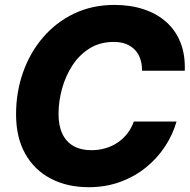

<svg xmlns="http://www.w3.org/2000/svg" viewBox="-20 -758 780 788"><path d="M344.2 10.3Q255.9 10.3 188.5 -24.9Q121.1 -60.1 83.5 -127Q45.9 -193.8 45.9 -289.1Q45.9 -378.9 74.2 -460Q102.5 -541 155.8 -603.5Q209 -666 283.4 -701.9Q357.9 -737.8 450.2 -737.8Q516.1 -737.8 570.3 -719.7Q624.5 -701.7 663.1 -667Q701.7 -632.3 721.2 -582.3Q740.7 -532.2 738.3 -467.8H563Q563 -495.6 555.4 -517.3Q547.9 -539.1 532.7 -554.4Q517.6 -569.8 496.1 -577.9Q474.6 -585.9 446.8 -585.9Q390.6 -585.9 348.1 -559.6Q305.7 -533.2 277.3 -489.7Q249 -446.3 234.6 -394Q220.2 -341.8 220.2 -290Q220.2 -241.7 236.1 -208.5Q252 -175.3 282.2 -158.4Q312.5 -141.6 355 -141.6Q385.7 -141.6 413.1 -149.7Q440.4 -157.7 463.1 -173.1Q485.8 -188.5 502.7 -210.2Q519.5 -231.9 529.3 -259.3H704.6Q689.5 -206.1 657.7 -157.5Q626 -108.9 579.3 -71Q532.7 -33.2 473.4 -11.5Q414.1 10.3 344.2 10.3Z"/></svg>

Font: Inter 20pt ExtraBold
Style: Italic
Weight: 800
Italic angle: -9.3988°
Version: Version 4.001;git-66647c0bb